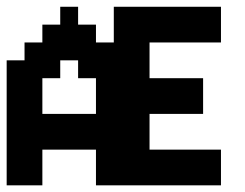

<svg xmlns="http://www.w3.org/2000/svg" viewBox="-20 -556 736 576"><path d="M160.7 -482.1V-535.7H214.3V-482.1H267.9V-428.6H321.4V-535.7H642.9V-428.6H428.6V-321.4H589.3V-214.3H428.6V-107.1H642.9V0H267.9V-107.1H107.1V0H0V-375H53.6V-428.6H107.1V-482.1ZM267.9 -214.3V-321.4H214.3V-375H160.7V-321.4H107.1V-214.3Z"/></svg>

Font: Jersey 10
Style: Regular
Weight: 400
Designer: Sarah Cadigan-Fried
Version: Version 1.000